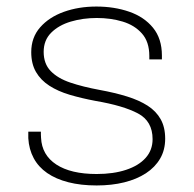

<svg xmlns="http://www.w3.org/2000/svg" viewBox="-20 -558 592 587"><path d="M275.5 9Q227 9 189 -0.8Q151 -10.5 124.2 -29Q97.5 -47.5 83 -74.5Q68.5 -101.5 66.5 -135.5Q66.5 -140.5 66.5 -146Q66.5 -151.5 66.5 -155.5H105Q105 -151.5 105 -146.5Q105 -141.5 105.5 -136.5Q108 -84 152.2 -55Q196.5 -26 275.5 -26Q327 -26 365.5 -38.8Q404 -51.5 425.2 -75.2Q446.5 -99 446.5 -132.5Q446.5 -187.5 401.8 -211.2Q357 -235 272 -249.5Q229.5 -257.5 193.2 -268.2Q157 -279 130.8 -296Q104.5 -313 90 -338Q75.5 -363 75.5 -398.5Q75.5 -443.5 102.8 -474.5Q130 -505.5 175.2 -521.8Q220.5 -538 274.5 -538Q329.5 -538 375 -522.2Q420.5 -506.5 447.8 -473.2Q475 -440 475 -388Q475 -385.5 475 -382.2Q475 -379 475 -376.5H436.5Q436.5 -379 436.5 -381.8Q436.5 -384.5 436.5 -387Q436.5 -430 414 -455.5Q391.5 -481 355 -492Q318.5 -503 276 -503Q233.5 -503 196.5 -492Q159.5 -481 136.5 -458Q113.5 -435 113.5 -399.5Q113.5 -363 135 -340.8Q156.5 -318.5 195 -305.5Q233.5 -292.5 285 -283Q331.5 -274.5 368.5 -263Q405.5 -251.5 431.5 -234.8Q457.5 -218 471.2 -193.5Q485 -169 485 -134Q485 -99.5 469.5 -73Q454 -46.5 426 -28.2Q398 -10 359.8 -0.5Q321.5 9 275.5 9Z"/></svg>

Font: Epilogue ExtraLight
Style: Regular
Weight: 250
Designer: Tyler Finck
Foundry: Etcetera Type Co
Version: Version 2.112